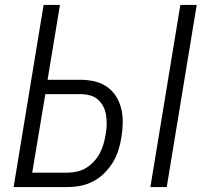

<svg xmlns="http://www.w3.org/2000/svg" viewBox="-20 -755 840 775"><path d="M587 0 708 -735H774L653 0ZM35 0 156 -735H222L172 -433H305Q334 -433 362 -426.5Q390 -420 412 -404.5Q434 -389 448.5 -366Q463 -343 469.5 -315.5Q476 -288 475.5 -259Q475 -230 470 -201Q466 -175 458 -149Q450 -123 435.5 -99.5Q421 -76 401 -56Q381 -36 356 -23Q331 -10 305 -5Q279 0 253 0ZM110 -58H253Q271 -58 291 -62.5Q311 -67 328 -77.5Q345 -88 359 -103Q373 -118 382.5 -136Q392 -154 397.5 -172.5Q403 -191 406 -210Q410 -230 410.5 -249.5Q411 -269 408.5 -288Q406 -307 397.5 -324Q389 -341 375.5 -353Q362 -365 343.5 -370Q325 -375 305 -375H163Z"/></svg>

Font: Iosevka Aile Light Oblique
Style: Regular
Weight: 300
Italic angle: -9°
Designer: Belleve Invis
Foundry: Belleve Invis
Version: Version 31.1.0; ttfautohint (v1.8.4)